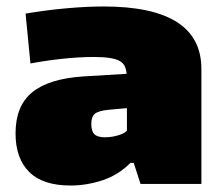

<svg xmlns="http://www.w3.org/2000/svg" viewBox="-20 -568 692 593"><path d="M198 5Q112 5 70 -37Q28 -79 28 -156Q28 -241 79.5 -283Q131 -325 238 -332L371 -340Q370 -354 365 -364Q360 -374 349 -380Q338 -386 318.5 -389Q299 -392 269 -392Q224 -392 173 -386.5Q122 -381 74 -372L59 -526Q124 -537 186.5 -542.5Q249 -548 300 -548Q602 -548 602 -355V0H414L393 -65H383Q345 -27 296 -11Q247 5 198 5ZM304 -144Q326 -144 346.5 -150.5Q367 -157 372 -165V-234L316 -229Q285 -226 273.5 -217Q262 -208 262 -185Q262 -163 271.5 -153.5Q281 -144 304 -144Z"/></svg>

Font: Encode Sans Wide
Style: Black
Weight: 900
Designer: Pablo Impallari, Andres Torresi
Foundry: Pablo Impallari, Andres Torresi
Version: Version 1.000; ttfautohint (v1.00) -l 8 -r 50 -G 200 -x 14 -